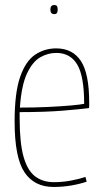

<svg xmlns="http://www.w3.org/2000/svg" viewBox="-20 -732 406 762"><path d="M193 10Q116 10 77 -48.5Q38 -107 38 -250Q38 -364 60 -427Q82 -490 119.5 -515Q157 -540 203 -540Q268 -540 301 -490Q334 -440 334 -325Q334 -321 334 -313.5Q334 -306 333 -303Q303 -299 231.5 -293Q160 -287 58 -287Q58 -281 58 -274.5Q58 -268 58 -262Q58 -165 73.5 -110Q89 -55 119.5 -32Q150 -9 194 -9Q227 -9 260 -15Q293 -21 319 -30L324 -11Q298 -2 263.5 4Q229 10 193 10ZM59 -305Q117 -305 170.5 -307.5Q224 -310 262.5 -313.5Q301 -317 314 -320Q314 -430 286.5 -476Q259 -522 203 -522Q170 -522 139.5 -504.5Q109 -487 87 -440Q65 -393 59 -305ZM195 -676Q180 -676 180 -694Q180 -712 195 -712Q204 -712 206.5 -707Q209 -702 209 -694Q209 -687 206.5 -681.5Q204 -676 195 -676Z"/></svg>

Font: Georama SemiCondensed Thin
Style: Regular
Weight: 100
Width: 4
Designer: Jean-Baptiste Levee
Foundry: Production Type
Version: Version 1.000